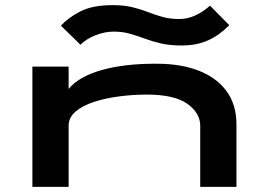

<svg xmlns="http://www.w3.org/2000/svg" viewBox="-20 -727 1040 747"><path d="M106 0V-468H247V-381Q286 -429 376 -454.5Q466 -480 591 -479Q685 -479 754.5 -451.5Q824 -424 862 -371.5Q900 -319 900 -243V0H759V-238Q759 -287 709 -323Q659 -359 551 -359Q498 -359 444 -352Q390 -345 345.5 -330.5Q301 -316 274 -293Q247 -270 247 -238V0ZM797 -705 872 -629Q835 -591 790.5 -570.5Q746 -550 686 -550Q641 -550 606.5 -558Q572 -566 542.5 -577Q513 -588 484.5 -596Q456 -604 422 -604Q388 -604 352 -590Q316 -576 293 -553L217 -627Q245 -658 292.5 -682.5Q340 -707 418 -707Q462 -707 495 -699Q528 -691 556 -680Q584 -669 613 -661Q642 -653 678 -653Q710 -653 741 -667.5Q772 -682 797 -705Z"/></svg>

Font: Inconsolata UltraExpanded ExtraBold
Style: Regular
Weight: 800
Width: 9
Monospace: yes
Designer: Raph Levien, Cyreal, Brenton Simpson
Foundry: Raph Levien, Cyreal, Google
Version: Version 3.001; ttfautohint (v1.8.2.53-6de2)